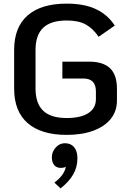

<svg xmlns="http://www.w3.org/2000/svg" viewBox="-20 -732 711 1059"><path d="M58 -243V-457Q58 -582 132.5 -647Q207 -712 348 -712Q445 -712 509.5 -681.5Q574 -651 613 -591L524 -529Q492 -576 452 -597.5Q412 -619 348 -619Q260 -619 218 -578.5Q176 -538 176 -457V-243Q176 -162 218 -121.5Q260 -81 348 -81Q425 -81 467 -108Q509 -135 509 -185V-227Q509 -299 440 -299H324V-392H471Q549 -392 587 -355.5Q625 -319 625 -243V-177Q625 -119 591 -76.5Q557 -34 494.5 -11Q432 12 348 12Q207 12 132.5 -53Q58 -118 58 -243ZM407 141Q407 191 383 231.5Q359 272 314 307L280 275Q335 234 343 188Q332 194 315 194Q292 194 279 178.5Q266 163 266 135Q266 106 287 82Q308 58 338 58Q371 58 389 80Q407 102 407 141Z"/></svg>

Font: KoHo SemiBold
Style: Regular
Weight: 600
Designer: Cadson Demak & Katatrad Team
Foundry: Cadson Demak Co.,Ltd.
Version: Version 1.000; ttfautohint (v1.6)